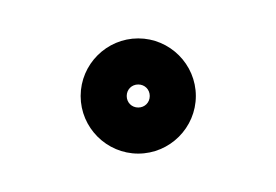

<svg xmlns="http://www.w3.org/2000/svg" viewBox="-20 -315 144 100"><path d="M58 -265C58 -261.6 55.4 -259 52 -259C48.6 -259 46 -261.6 46 -265C46 -268.4 48.6 -271 52 -271C55.4 -271 58 -268.4 58 -265ZM22 -265C22 -248.5 35.5 -235 52 -235C68.5 -235 82 -248.5 82 -265C82 -281.5 68.5 -295 52 -295C35.5 -295 22 -281.5 22 -265Z"/></svg>

Font: FRB American Cursive Guidelines Light
Style: Italic
Weight: 300
Italic angle: -25°
Version: Version 2.0;Modular Font Editor K font №1